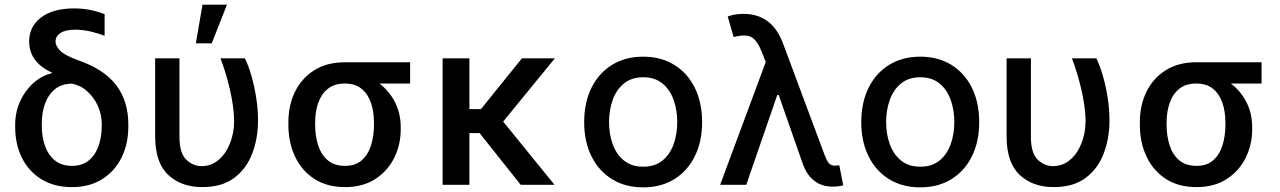

<svg xmlns="http://www.w3.org/2000/svg" viewBox="-20 -797 5520 828"><path d="M290.5 9.9Q213.8 9.9 158.9 -23.8Q104 -57.5 74.8 -116.1Q45.5 -174.7 45.5 -248.6V-258.5Q45.5 -313.9 66.9 -360.6Q88.4 -407.3 124.3 -439.1Q160.2 -470.9 203.8 -481.5L203.5 -484.4Q157.3 -504.6 131.6 -538.5Q105.8 -572.4 105.8 -617.9V-618.6Q105.8 -682.9 157.3 -721.8Q208.8 -760.7 299 -760.7Q335.9 -760.7 366.7 -754.6Q397.4 -748.6 431.1 -736.2V-642.8Q409.8 -651.3 374.6 -660.2Q339.5 -669 304 -669Q262.4 -669 240.9 -654.8Q219.5 -640.6 219.5 -617.5Q219.5 -600.1 238.3 -579.5Q257.1 -558.9 316.8 -537.3Q429.3 -498.2 481.4 -429.3Q533.4 -360.4 533.4 -261.4V-251.4Q533.4 -176.5 504.1 -117.4Q474.8 -58.2 420.3 -24.1Q365.8 9.9 290.5 9.9ZM290.5 -81.7Q334.2 -81.7 362.6 -104.9Q391 -128.2 404.8 -167.3Q418.7 -206.3 418.7 -254.3V-263.5Q418.7 -301.8 402.7 -338.4Q386.7 -375 358 -401.6Q329.2 -428.3 290.5 -436.1Q246.1 -436.1 217.2 -412.5Q188.2 -388.8 174.2 -349.8Q160.2 -310.7 160.2 -263.5V-254.3Q160.2 -206.7 174.2 -167.4Q188.2 -128.2 217.2 -104.9Q246.1 -81.7 290.5 -81.7Z M852.6 9.9Q761.7 9.9 705.4 -42.8Q649.1 -95.5 649.1 -208.8V-545.5H753.9V-207.4Q753.9 -136.7 783 -108.7Q812.1 -80.6 849.1 -80.6Q891 -80.6 922.6 -107.4Q954.2 -134.2 971.9 -179Q989.7 -223.7 989.7 -277Q988.3 -339.5 971.2 -412.1Q954.2 -484.7 930.8 -545.5H1035.9Q1051.1 -515.6 1063.9 -471.4Q1076.7 -427.2 1084.7 -376.6Q1092.7 -326 1092.7 -277Q1092.7 -200.6 1067.8 -135.1Q1043 -69.6 990.1 -29.8Q937.1 9.9 852.6 9.9ZM893.1 -610.1H824.6L853.3 -777H958.8Z M1468 9.9Q1390.6 9.9 1335.9 -25.4Q1281.2 -60.7 1252.5 -121.6Q1223.7 -182.5 1223.7 -258.5V-269.9Q1223.7 -343.4 1252.5 -401.8Q1281.2 -460.2 1335.6 -494.3Q1389.9 -528.4 1466.6 -528.4H1748.6V-436.8H1616.1Q1657.7 -405.9 1682.9 -357.2Q1708.1 -308.6 1708.1 -248.6V-238.6Q1708.1 -172.9 1679.9 -116.1Q1651.6 -59.3 1598 -24.7Q1544.4 9.9 1468 9.9ZM1468 -81.7Q1512.8 -81.7 1540.1 -105.8Q1567.5 -130 1580.1 -170.3Q1592.7 -210.6 1592.7 -258.5V-269.9Q1592.7 -314.6 1580.1 -352.6Q1567.5 -390.6 1539.8 -413.7Q1512.1 -436.8 1466.6 -436.8Q1421.5 -436.8 1393.3 -413.7Q1365.1 -390.6 1352.1 -352.6Q1339.1 -314.6 1339.1 -269.9V-258.5Q1339.1 -210.6 1352.1 -170.3Q1365.1 -130 1393.5 -105.8Q1421.9 -81.7 1468 -81.7Z M2371.4 0H2225.5L2048.3 -223H2004.3V0H1888.8V-545.5H2004.3V-326.3H2054L2230.8 -545.5H2372.9L2149.9 -272.7Z M2753.6 11Q2676.8 11 2619.7 -24.1Q2562.5 -59.3 2530.9 -122.7Q2499.3 -186.1 2499.3 -270.2Q2499.3 -355.1 2530.9 -418.7Q2562.5 -482.2 2619.7 -517.4Q2676.8 -552.6 2753.6 -552.6Q2830.6 -552.6 2887.6 -517.4Q2944.6 -482.2 2976.2 -418.7Q3007.8 -355.1 3007.8 -270.2Q3007.8 -186.1 2976.2 -122.7Q2944.6 -59.3 2887.6 -24.1Q2830.6 11 2753.6 11ZM2753.9 -78.1Q2804 -78.1 2836.5 -104.4Q2869 -130.7 2884.8 -174.5Q2900.6 -218.4 2900.6 -270.6Q2900.6 -322.8 2884.8 -366.8Q2869 -410.9 2836.5 -437.3Q2804 -463.8 2753.9 -463.8Q2703.8 -463.8 2671.2 -437.3Q2638.5 -410.9 2622.5 -366.8Q2606.5 -322.8 2606.5 -270.6Q2606.5 -218.4 2622.5 -174.5Q2638.5 -130.7 2671.2 -104.4Q2703.8 -78.1 2753.9 -78.1Z M3574.6 7.8H3569.6Q3525.6 7.8 3492.7 -16.5Q3459.9 -40.8 3442.1 -90.2L3338.1 -387.4H3332L3198.2 0H3085.6L3282.3 -529.5L3266.3 -570.7Q3245.7 -623.6 3220.2 -637.1Q3207.4 -643.8 3187.9 -643.8Q3169 -643.8 3143.8 -637.4L3118.3 -725.9Q3128.6 -730.1 3146.5 -733.7Q3164.4 -737.2 3186.1 -737.2Q3309.3 -737.2 3356.5 -610.4L3535.9 -129.3Q3543.3 -109.7 3552 -96.2Q3560.7 -82.7 3581.3 -82.7Q3585.2 -82.7 3590.9 -83.3Q3596.6 -83.8 3599.4 -84.2L3616.5 2.1Q3596.6 7.8 3574.6 7.8Z M3948.5 11Q3871.8 11 3814.6 -24.1Q3757.5 -59.3 3725.9 -122.7Q3694.2 -186.1 3694.2 -270.2Q3694.2 -355.1 3725.9 -418.7Q3757.5 -482.2 3814.6 -517.4Q3871.8 -552.6 3948.5 -552.6Q4025.6 -552.6 4082.6 -517.4Q4139.6 -482.2 4171.2 -418.7Q4202.8 -355.1 4202.8 -270.2Q4202.8 -186.1 4171.2 -122.7Q4139.6 -59.3 4082.6 -24.1Q4025.6 11 3948.5 11ZM3948.9 -78.1Q3998.9 -78.1 4031.4 -104.4Q4063.9 -130.7 4079.7 -174.5Q4095.5 -218.4 4095.5 -270.6Q4095.5 -322.8 4079.7 -366.8Q4063.9 -410.9 4031.4 -437.3Q3998.9 -463.8 3948.9 -463.8Q3898.8 -463.8 3866.1 -437.3Q3833.5 -410.9 3817.5 -366.8Q3801.5 -322.8 3801.5 -270.6Q3801.5 -218.4 3817.5 -174.5Q3833.5 -130.7 3866.1 -104.4Q3898.8 -78.1 3948.9 -78.1Z M4524.5 9.9Q4433.6 9.9 4377.3 -42.8Q4321 -95.5 4321 -208.8V-545.5H4425.8V-207.4Q4425.8 -136.7 4454.9 -108.7Q4484 -80.6 4521 -80.6Q4562.9 -80.6 4594.5 -107.4Q4626.1 -134.2 4643.8 -179Q4661.6 -223.7 4661.6 -277Q4660.2 -339.5 4643.1 -412.1Q4626.1 -484.7 4602.6 -545.5H4707.7Q4723 -515.6 4735.8 -471.4Q4748.6 -427.2 4756.6 -376.6Q4764.6 -326 4764.6 -277Q4764.6 -200.6 4739.7 -135.1Q4714.8 -69.6 4661.9 -29.8Q4609 9.9 4524.5 9.9Z M5139.9 9.9Q5062.5 9.9 5007.8 -25.4Q4953.1 -60.7 4924.4 -121.6Q4895.6 -182.5 4895.6 -258.5V-269.9Q4895.6 -343.4 4924.4 -401.8Q4953.1 -460.2 5007.5 -494.3Q5061.8 -528.4 5138.5 -528.4H5420.5V-436.8H5288Q5329.5 -405.9 5354.8 -357.2Q5380 -308.6 5380 -248.6V-238.6Q5380 -172.9 5351.7 -116.1Q5323.5 -59.3 5269.9 -24.7Q5216.3 9.9 5139.9 9.9ZM5139.9 -81.7Q5184.7 -81.7 5212 -105.8Q5239.3 -130 5252 -170.3Q5264.6 -210.6 5264.6 -258.5V-269.9Q5264.6 -314.6 5252 -352.6Q5239.3 -390.6 5211.6 -413.7Q5183.9 -436.8 5138.5 -436.8Q5093.4 -436.8 5065.2 -413.7Q5036.9 -390.6 5024 -352.6Q5011 -314.6 5011 -269.9V-258.5Q5011 -210.6 5024 -170.3Q5036.9 -130 5065.3 -105.8Q5093.8 -81.7 5139.9 -81.7Z"/></svg>

Font: Linik Sans Medium
Style: Regular
Weight: 500
Designer: Rasmus Andersson (font), Cristiano Sobral (main changes)
Foundry: rsms
Version: Version 3.018;June 1, 2022;FontCreator 14.0.0.2814 64-bit; t